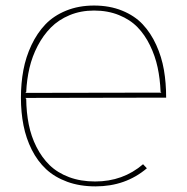

<svg xmlns="http://www.w3.org/2000/svg" viewBox="-20 -660 672 690"><path d="M70.8 -326.2 560.1 -327.1 557.1 -330.1Q555.2 -377 546.4 -418Q537.6 -459 519 -497.1Q500.5 -535.2 474.1 -562.3Q447.8 -589.4 407.7 -605.7Q367.7 -622.1 317.9 -622.1Q270 -622.1 230.2 -605.5Q190.4 -588.9 162.8 -561Q135.3 -533.2 115.5 -495.4Q95.7 -457.5 85.9 -415.8Q76.2 -374 74.2 -329.1ZM577.1 -309.1 70.8 -308.1 74.2 -305.2Q74.7 -256.3 83.3 -213.1Q91.8 -169.9 111.1 -131.8Q130.4 -93.8 158.4 -66.4Q186.5 -39.1 228.3 -23.4Q270 -7.8 321.8 -7.8Q421.9 -7.8 494.1 -69.8L507.8 -55.2Q431.2 9.8 323.2 9.8Q266.6 9.8 221.4 -6.8Q176.3 -23.4 145.5 -52.2Q114.7 -81.1 94.2 -121.8Q73.7 -162.6 64.5 -209.2Q55.2 -255.9 55.2 -309.1Q55.2 -360.8 64 -408Q72.8 -455.1 93 -498Q113.3 -541 143.1 -572.3Q172.9 -603.5 217.8 -621.8Q262.7 -640.1 317.9 -640.1Q374 -640.1 418.9 -621.8Q463.9 -603.5 492.9 -572.5Q522 -541.5 541.5 -498.5Q561 -455.6 569.1 -408.7Q577.1 -361.8 577.1 -309.1Z"/></svg>

Font: Sinkin Sans 100 Thin
Style: Regular
Weight: 100
Designer: Keith Bates
Foundry: K-Type
Version: Sinkin Sans (version 1.0)  by Keith Bates   •   © 2014   www